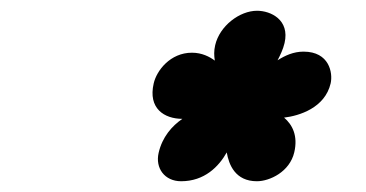

<svg xmlns="http://www.w3.org/2000/svg" viewBox="-20 -743 680 357"><path d="M319.1 -522C299.8 -508.9 281.7 -488.2 275 -459C268.3 -430.3 286.2 -406 316.7 -406C360.3 -406 386.8 -433.3 401.6 -459.6C405.5 -437 417.3 -406 457.7 -406C481.3 -406 518.8 -423.4 527.2 -460C534.3 -490.6 523.7 -511.2 508.2 -524.3C536.2 -527.6 584.2 -542.3 594.8 -588C599.2 -607.4 592.4 -647 544.4 -647C525.8 -647 509.9 -639.7 496.1 -630.9C501.2 -640.6 506.4 -651.5 509.1 -663C519.1 -706.3 483.3 -723 457.9 -723C425.6 -723 388.4 -694.9 380.1 -659C377.6 -648.1 378 -639.7 379.4 -630.3C369.8 -637.5 355.5 -645 336.9 -645C296.5 -645 271.2 -611.7 265.8 -588C255 -541.4 285.3 -522.1 319.1 -522Z"/></svg>

Font: Linux Libertine Mono O 
Style: Mono Bold Oblique
Weight: 400
Italic angle: -13°
Designer: Philipp H. Poll
Foundry: Philipp H. Poll
Version: Version 5.1.7